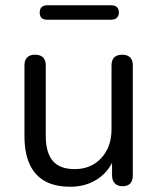

<svg xmlns="http://www.w3.org/2000/svg" viewBox="-20 -701 601 730"><path d="M248 9Q189 9 150.5 -12.5Q112 -34 92.5 -77Q73 -120 73 -184V-452Q73 -473 83.5 -483Q94 -493 113 -493Q133 -493 143.5 -483Q154 -473 154 -452V-185Q154 -121 180.5 -89.5Q207 -58 264 -58Q326 -58 365 -100Q404 -142 404 -210V-452Q404 -473 414.5 -483Q425 -493 445 -493Q464 -493 474.5 -483Q485 -473 485 -452V-35Q485 7 446 7Q427 7 416.5 -4Q406 -15 406 -35V-126L419 -112Q399 -53 353.5 -22Q308 9 248 9ZM160 -626Q131 -626 131 -653Q131 -667 138.5 -674Q146 -681 160 -681H402Q432 -681 432 -653Q432 -641 424.5 -633.5Q417 -626 402 -626Z"/></svg>

Font: Nunito
Style: Regular
Weight: 400
Designer: Vernon Adams
Foundry: Vernon Adams
Version: Version 3.602